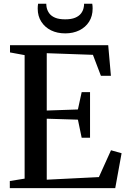

<svg xmlns="http://www.w3.org/2000/svg" viewBox="-20 -978 664 998"><path d="M108 -49.5V-691.5L32 -705.5V-743H542.5L556.5 -584H504.5L463 -693L223 -701.5V-403.5L385 -409L404.5 -499H448V-262H404.5L385 -356L223 -361V-44L494 -57.5L557 -197L612 -181.5L579 0H31V-37ZM319 -804.5Q277.5 -804.5 245.5 -820.2Q213.5 -836 194.8 -865Q176 -894 176 -933.5Q176 -940.5 176.5 -946.5Q177 -952.5 178 -958.5H220.5Q220.5 -955 221 -950.5Q221.5 -946 222 -941.5Q225.5 -923 236.2 -908.5Q247 -894 267 -885.8Q287 -877.5 319 -877.5Q350.5 -877.5 370.5 -885.8Q390.5 -894 401.5 -908.5Q412.5 -923 415.5 -941.5Q416.5 -946 416.8 -950.5Q417 -955 417 -958.5H459.5Q460.5 -952.5 461 -946.5Q461.5 -940.5 461.5 -934Q461.5 -894 443 -865Q424.5 -836 392.2 -820.2Q360 -804.5 319 -804.5Z"/></svg>

Font: Merriweather 72pt Medium
Style: Regular
Weight: 500
Version: Version 2.100